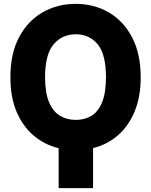

<svg xmlns="http://www.w3.org/2000/svg" viewBox="-20 -757 771 980"><path d="M698.2 -362.3Q698.2 -262.2 667 -187.5Q635.7 -112.8 581.1 -65.7Q526.4 -18.6 455.1 -1V203.1H279.3V-0.5Q207 -18.1 151.4 -65.4Q95.7 -112.8 64.2 -187.5Q32.7 -262.2 33.2 -362.3Q32.7 -482.4 76.9 -566.2Q121.1 -649.9 196.8 -693.6Q272.5 -737.3 366.7 -737.3Q460 -737.3 535.2 -693.6Q610.4 -649.9 654.3 -566.2Q698.2 -482.4 698.2 -362.3ZM521 -362.3Q520.5 -481.9 477.8 -532Q435.1 -582 366.7 -582Q297.9 -582 254.2 -531.5Q210.4 -481 210 -362.3Q210.4 -282.2 230.7 -234.6Q251 -187 286.4 -166Q321.8 -145 366.7 -145Q412.1 -145 446.8 -166Q481.4 -187 501 -234.6Q520.5 -282.2 521 -362.3Z"/></svg>

Font: Inter Tight ExtraBold
Style: Regular
Weight: 800
Designer: Rasmus Andersson
Foundry: rsms
Version: Version 3.004; ttfautohint (v1.8.4.7-5d5b)